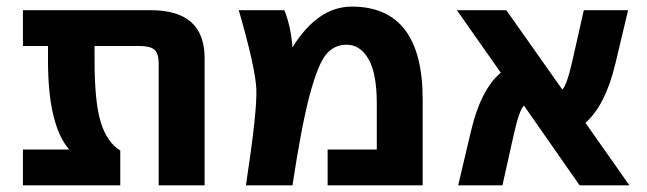

<svg xmlns="http://www.w3.org/2000/svg" viewBox="-20 -554 1941 576"><path d="M593.8 2H456.1V-363.3Q456.1 -393.6 443.4 -404.8Q430.7 -416 398.4 -416H263.7V-372.1Q263.7 -248 282.2 -187.5Q300.8 -127 340.8 -102.5V2H48.8V-105.5H187.5Q124 -178.7 124 -372.1V-416H48.8V-523.4H432.6Q593.8 -523.4 593.8 -379.9Z M857.4 -412.1Q933.6 -534.2 1035.2 -534.2Q1248 -534.2 1248 -255.9V2H962.9V-105.5H1110.4V-243.2Q1110.4 -334 1085.4 -377Q1060.5 -419.9 1019.5 -419.9Q983.4 -419.9 959 -391.6Q934.6 -363.3 909.7 -271Q884.8 -178.7 857.4 2H717.8Q752 -222.7 749 -287.1Q746.1 -351.6 696.3 -523.4H833Q852.5 -475.6 857.4 -412.1Z M1868.2 2H1718.8L1551.8 -237.3Q1538.1 -224.6 1521.5 -151.4L1487.3 2H1354.5L1392.6 -159.2Q1421.9 -285.2 1482.4 -335.9L1350.6 -523.4H1499L1667 -285.2Q1680.7 -298.8 1697.3 -372.1L1731.4 -523.4H1864.3L1826.2 -363.3Q1795.9 -237.3 1736.3 -185.5Z"/></svg>

Font: Nasu
Style: Bold
Weight: 700
Designer: Ryoko NISHIZUKA (kana &amp; ideographs); Paul D. Hunt (Latin, Greek &amp; Cyrillic); Wenlong ZHANG (bopomofo); Sandoll C
Version: Version 2014.1215